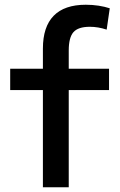

<svg xmlns="http://www.w3.org/2000/svg" viewBox="-20 -790 506 810"><path d="M161 0V-410H23V-500H161V-585Q161 -677 206.5 -723.5Q252 -770 342 -770Q370 -770 396 -766Q422 -762 443 -755L430 -665Q394 -677 359 -677Q310 -677 290 -654.5Q270 -632 270 -577V-500H440V-410H270V0Z"/></svg>

Font: M PLUS 2 Thin Medium
Style: Regular
Weight: 500
Version: Version 1.001